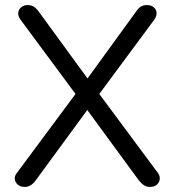

<svg xmlns="http://www.w3.org/2000/svg" viewBox="-20 -732 690 759"><path d="M78 7Q61 7 50.5 -2Q40 -11 38.5 -24Q37 -37 48 -50L290 -376V-345L62 -653Q51 -668 52 -681Q53 -694 63.5 -703Q74 -712 89 -712Q103 -712 113 -706Q123 -700 134 -685L339 -404H313L517 -685Q527 -700 537 -706Q547 -712 561 -712Q577 -712 587.5 -703.5Q598 -695 599 -681.5Q600 -668 589 -653L361 -345V-376L603 -50Q613 -37 611.5 -24Q610 -11 600 -2Q590 7 573 7Q560 7 549.5 0.5Q539 -6 528 -20L309 -319H341L122 -20Q112 -6 101 0.5Q90 7 78 7Z"/></svg>

Font: Nunito ExtraLight
Style: Regular
Weight: 400
Version: Version 3.602